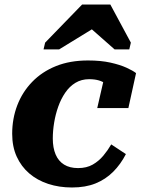

<svg xmlns="http://www.w3.org/2000/svg" viewBox="-20 -818 625 851"><path d="M326 -73Q364 -73 391 -88.5Q418 -104 438 -128Q458 -152 473 -178L538 -135Q515 -90 481.5 -56.5Q448 -23 403.5 -5Q359 13 299 13Q242 13 193.5 -3Q145 -19 109.5 -49.5Q74 -80 54 -124Q34 -168 34 -225Q34 -292 56.5 -351Q79 -410 122.5 -455Q166 -500 228 -525Q290 -550 370 -550Q427 -550 469.5 -540.5Q512 -531 540.5 -518Q569 -505 583 -494L549 -339H411L445 -487Q459 -485 466.5 -477Q474 -469 476.5 -458Q479 -447 477.5 -437Q476 -427 471 -422Q463 -435 450 -445.5Q437 -456 418.5 -461.5Q400 -467 375 -467Q341 -467 314.5 -451Q288 -435 269 -407Q250 -379 238 -345Q226 -311 220 -274.5Q214 -238 214 -204Q214 -163 226.5 -133.5Q239 -104 264 -88.5Q289 -73 326 -73ZM469 -798H344L180 -629L173 -599H242L428 -713L353 -718L488 -599H553L560 -629Z"/></svg>

Font: Roboto Serif 20pt
Style: Bold Italic
Weight: 700
Italic angle: -10°
Version: Version 1.007